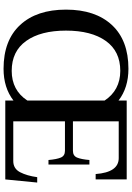

<svg xmlns="http://www.w3.org/2000/svg" viewBox="153 -904 760 1107"><g transform="rotate(90 533.5 -350.0)"><path d="M1032 -184 1014 0H559V-47Q485 10 376 10Q212 10 123.5 -85.5Q35 -181 35 -350Q35 -519 123.5 -614.5Q212 -710 376 -710Q485 -710 559 -653V-700H1014V-521H983Q973 -654 891 -654H679V-390H849Q878 -390 888 -414Q898 -438 902 -485H928V-249H902Q898 -296 888 -320Q878 -344 849 -344H679V-46H908Q952 -46 972.5 -85.5Q993 -125 1001 -184ZM559 -127V-573Q530 -617 487 -640Q444 -663 388 -663Q275 -663 215.5 -579.5Q156 -496 156 -350Q156 -204 215.5 -120.5Q275 -37 388 -37Q500 -37 559 -127Z"/></g></svg>

Font: Taviraj Medium
Style: Regular
Weight: 500
Designer: Katatrad Team
Foundry: CadsonDemak
Version: Version 1.001